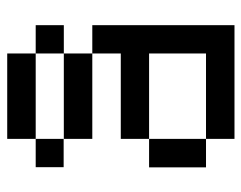

<svg xmlns="http://www.w3.org/2000/svg" viewBox="-90 -590 679 540"><g transform="rotate(-90 250.0 -319.5)"><path d="M129.9 -80.1H49.8V-240.2H129.9ZM370.1 -399.9H449.7V0H129.9V-80.1H370.1V-240.2H129.9V-319.8H370.1ZM370.1 -399.9H129.9V-480H370.1ZM129.9 -559.1V-480.5H50.3V-559.1H129.9V-639.2H370.1V-559.1H449.7V-480H370.1V-559.1Z"/></g></svg>

Font: W95FA
Style: Regular
Weight: 400
Designer: FontsArena.com
Foundry: Alina Sava
Version: Version 1.002;Fontself Maker 3.4.0